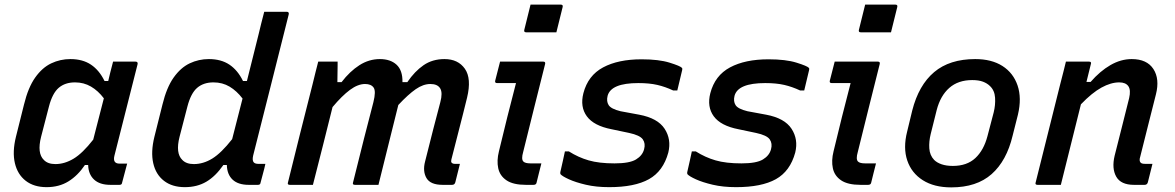

<svg xmlns="http://www.w3.org/2000/svg" viewBox="-20 -801 5090 832"><path d="M285 -545Q338 -545 374 -521Q410 -497 433 -450H449Q453 -468 458 -487.5Q463 -507 470 -534H567Q579 -534 576 -522Q551 -423 525 -320.5Q499 -218 476 -127Q467 -92 498 -92H531Q526 -72 520 -50.5Q514 -29 509 -9Q508 0 498 0H458Q412 0 387.5 -23Q363 -46 362 -86H348Q317 -40 276.5 -15Q236 10 182 10Q127 10 91.5 -17.5Q56 -45 44.5 -94Q33 -143 49 -208L84 -348Q102 -422 132.5 -465Q163 -508 202 -526.5Q241 -545 285 -545ZM170 -108Q187 -90 220 -90Q260 -90 299 -113.5Q338 -137 384 -196Q396 -241 407 -285.5Q418 -330 430 -375Q405 -408 374 -426Q343 -444 305 -444Q262 -444 234.5 -420.5Q207 -397 192 -339L158 -208Q140 -137 170 -108Z M885 -545Q938 -545 974 -521Q1010 -497 1033 -450H1050Q1063 -501 1075.5 -552Q1088 -603 1101 -654Q1106 -676 1111.5 -697.5Q1117 -719 1125 -750H1222Q1234 -750 1231 -738Q1193 -585 1152.5 -426Q1112 -267 1077 -127Q1072 -105 1080 -97Q1086 -91 1099 -91H1130Q1126 -72 1120 -50.5Q1114 -29 1109 -9Q1108 0 1098 0H1058Q1012 0 988 -22.5Q964 -45 963 -86H948Q914 -37 874 -13.5Q834 10 781 10Q726 10 690.5 -17.5Q655 -45 644 -94Q633 -143 649 -208L684 -348Q702 -422 732.5 -465Q763 -508 802 -526.5Q841 -545 885 -545ZM770 -108Q787 -90 820 -90Q861 -90 900 -114Q939 -138 986 -198Q997 -242 1008.5 -286Q1020 -330 1031 -374Q1006 -407 975 -425.5Q944 -444 905 -444Q862 -444 834.5 -420.5Q807 -397 792 -339L758 -208Q740 -137 770 -108Z M1359 -534H1443Q1443 -534 1443 -518.5Q1443 -503 1442.5 -482Q1442 -461 1442 -445H1460Q1496 -492 1537.5 -518.5Q1579 -545 1626 -545Q1672 -545 1698.5 -520.5Q1725 -496 1724 -445H1745Q1777 -492 1815.5 -518.5Q1854 -545 1906 -545Q1965 -545 1994.5 -503Q2024 -461 2004 -378Q1998 -352 1987 -309.5Q1976 -267 1963 -215.5Q1950 -164 1936 -110Q1935 -106 1935 -102.5Q1935 -99 1937 -96Q1942 -91 1951 -91H1973Q1968 -71 1963 -51Q1958 -31 1953 -11Q1950 0 1939 0H1898Q1845 0 1828 -29.5Q1811 -59 1822 -101Q1840 -173 1857.5 -241.5Q1875 -310 1888 -358Q1899 -399 1887.5 -418Q1876 -437 1845 -437Q1814 -437 1781.5 -414.5Q1749 -392 1706 -346Q1694 -296 1671.5 -207.5Q1649 -119 1620 0H1518Q1506 0 1510 -11Q1534 -109 1557.5 -201Q1581 -293 1598 -358Q1610 -406 1599 -421.5Q1588 -437 1562 -437Q1531 -437 1496.5 -411.5Q1462 -386 1421 -337Q1402 -262 1380.5 -175Q1359 -88 1336 0H1236Q1224 0 1228 -11Q1254 -117 1280.5 -222.5Q1307 -328 1334 -434Q1341 -463 1347.5 -489Q1354 -515 1359 -534Z M2147 -534H2334Q2345 -534 2342 -523Q2318 -428 2294.5 -333.5Q2271 -239 2247 -142Q2238 -111 2248 -101Q2256 -93 2279 -93H2326Q2321 -73 2315.5 -51.5Q2310 -30 2305 -9Q2303 0 2292 0H2259Q2204 0 2175 -19.5Q2146 -39 2139 -72Q2132 -105 2142 -145Q2160 -221 2178.5 -294.5Q2197 -368 2216 -441H2134Q2123 -441 2126 -452Q2131 -472 2136.5 -493Q2142 -514 2147 -534ZM2279 -781H2410Q2421 -781 2418 -770L2391 -661H2260Q2249 -661 2252 -672Z M2643 -93Q2708 -93 2736 -110Q2764 -127 2771 -154Q2778 -179 2765.5 -197Q2753 -215 2706 -225L2630 -241Q2553 -256 2523 -297Q2493 -338 2508 -397Q2528 -474 2593.5 -509Q2659 -544 2760 -544Q2835 -544 2881.5 -529.5Q2928 -515 2935 -507Q2938 -503 2936 -497Q2931 -474 2925.5 -453Q2920 -432 2915 -409H2897Q2863 -425 2828.5 -433Q2794 -441 2746 -441Q2628 -441 2613 -386Q2607 -362 2617.5 -345.5Q2628 -329 2669 -319L2750 -304Q2830 -289 2860 -243Q2890 -197 2876 -140Q2854 -59 2792 -24.5Q2730 10 2620 10Q2563 10 2518.5 -0.5Q2474 -11 2445.5 -24Q2417 -37 2409 -46Q2407 -50 2408 -55Q2414 -82 2419 -103.5Q2424 -125 2428 -145H2445Q2486 -119 2531 -106Q2576 -93 2643 -93Z M3193 -93Q3258 -93 3286 -110Q3314 -127 3321 -154Q3328 -179 3315.5 -197Q3303 -215 3256 -225L3180 -241Q3103 -256 3073 -297Q3043 -338 3058 -397Q3078 -474 3143.5 -509Q3209 -544 3310 -544Q3385 -544 3431.5 -529.5Q3478 -515 3485 -507Q3488 -503 3486 -497Q3481 -474 3475.5 -453Q3470 -432 3465 -409H3447Q3413 -425 3378.5 -433Q3344 -441 3296 -441Q3178 -441 3163 -386Q3157 -362 3167.5 -345.5Q3178 -329 3219 -319L3300 -304Q3380 -289 3410 -243Q3440 -197 3426 -140Q3404 -59 3342 -24.5Q3280 10 3170 10Q3113 10 3068.5 -0.5Q3024 -11 2995.5 -24Q2967 -37 2959 -46Q2957 -50 2958 -55Q2964 -82 2969 -103.5Q2974 -125 2978 -145H2995Q3036 -119 3081 -106Q3126 -93 3193 -93Z M3597 -534H3784Q3795 -534 3792 -523Q3768 -428 3744.5 -333.5Q3721 -239 3697 -142Q3688 -111 3698 -101Q3706 -93 3729 -93H3776Q3771 -73 3765.5 -51.5Q3760 -30 3755 -9Q3753 0 3742 0H3709Q3654 0 3625 -19.5Q3596 -39 3589 -72Q3582 -105 3592 -145Q3610 -221 3628.5 -294.5Q3647 -368 3666 -441H3584Q3573 -441 3576 -452Q3581 -472 3586.5 -493Q3592 -514 3597 -534ZM3729 -781H3860Q3871 -781 3868 -770L3841 -661H3710Q3699 -661 3702 -672Z M4206 -545Q4277 -545 4324 -515Q4371 -485 4389.5 -430.5Q4408 -376 4391 -304L4368 -213Q4342 -104 4277 -46.5Q4212 11 4102 11Q4028 11 3979 -20Q3930 -51 3911.5 -105.5Q3893 -160 3911 -231L3933 -322Q3961 -432 4028 -488.5Q4095 -545 4206 -545ZM4193 -454Q4132 -454 4093.5 -420Q4055 -386 4039 -324L4013 -220Q4005 -188 4007 -158Q4009 -128 4028 -108Q4040 -96 4060.5 -89Q4081 -82 4109 -82Q4170 -82 4206.5 -116Q4243 -150 4259 -211L4286 -314Q4294 -346 4292 -377.5Q4290 -409 4270 -428Q4258 -440 4239.5 -447Q4221 -454 4193 -454Z M4599 -534H4699Q4711 -534 4707 -523Q4702 -504 4697.5 -484.5Q4693 -465 4688 -446H4706Q4747 -493 4792 -519Q4837 -545 4884 -545Q4950 -545 4978 -502Q5006 -459 4989 -392Q4972 -323 4955 -257.5Q4938 -192 4921 -122Q4915 -104 4923 -96Q4928 -91 4942 -91H4974Q4969 -71 4964 -51Q4959 -31 4954 -11Q4951 0 4940 0H4894Q4837 0 4817 -35.5Q4797 -71 4810 -126Q4827 -191 4841.5 -250.5Q4856 -310 4873 -376Q4881 -411 4869.5 -427.5Q4858 -444 4830 -444Q4794 -444 4753 -421.5Q4712 -399 4664 -349Q4642 -262 4620.5 -174.5Q4599 -87 4577 0H4476Q4464 0 4468 -11Q4494 -117 4521 -223Q4548 -329 4574 -435Q4582 -466 4588.5 -491.5Q4595 -517 4599 -534Z"/></svg>

Font: Recursive Sn Lnr St Med
Style: Italic
Weight: 500
Italic angle: -15°
Version: Version 1.079;hotconv 1.0.112;makeotfexe 2.5.65598; ttfautoh